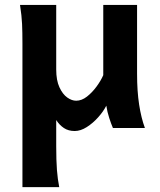

<svg xmlns="http://www.w3.org/2000/svg" viewBox="-20 -518 648 777"><path d="M566.4 0H437Q430.2 -15.6 422.1 -40.3Q414.1 -64.9 410.2 -90.3Q398.4 -66.9 377.2 -43.2Q356 -19.5 331.1 -3.7Q306.2 12.2 282.2 12.2Q256.8 12.2 238.8 0.2Q220.7 -11.7 207.5 -32.2V73.2Q207.5 131.8 210.4 169.9Q213.4 208 219.7 239.3H70.8V-341.8Q70.8 -388.2 69.3 -421.1Q67.9 -454.1 61 -498H207.5Q207.5 -498 207.5 -477.8Q207.5 -457.5 207.5 -425.5Q207.5 -393.6 207.5 -357.7Q207.5 -321.8 207.5 -289.3Q207.5 -256.8 207.5 -236.8Q207.5 -192.9 220.5 -164.8Q233.4 -136.7 252 -123.5Q270.5 -110.4 288.1 -110.4Q310.5 -110.4 331.8 -127Q353 -143.6 370.6 -167.5Q388.2 -191.4 397.9 -213.9V-498H534.7Q534.7 -498 534.7 -468.8Q534.7 -439.5 534.7 -394.8Q534.7 -350.1 534.7 -303Q534.7 -255.9 534.7 -219.7Q534.7 -148.9 543 -95Q551.3 -41 566.4 0Z"/></svg>

Font: Andika
Style: Bold
Weight: 700
Designer: Victor Gaultney, Annie Olsen, Julie Remington, Don Collingsworth, Eric Hays, Becca Hirsbrunner
Foundry: SIL International
Version: Version 6.101